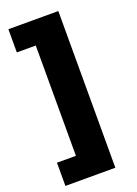

<svg xmlns="http://www.w3.org/2000/svg" viewBox="-165 -772 729 1019"><g transform="rotate(-20 199.5 -262.5)"><path d="M20 180V49H127V-574H20V-705H302V180Z"/></g></svg>

Font: Mulish Black
Style: Regular
Weight: 900
Designer: Vernon Adams
Foundry: Vernon Adams
Version: Version 3.603; ttfautohint (v1.8.3)